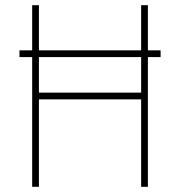

<svg xmlns="http://www.w3.org/2000/svg" viewBox="-20 -720 696 740"><path d="M55 -526H104V-700H130V-526H524V-700H550V-526H599V-500H550V0H524V-337H130V0H104V-500H55ZM130 -363H524V-500H130Z"/></svg>

Font: Haskoy Thin
Style: Regular
Weight: 100
Designer: Ertekin Erdin
Foundry: Ertekin Erdin
Version: Version 2.000; ttfautohint (v1.8.4.7-5d5b)